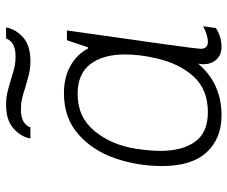

<svg xmlns="http://www.w3.org/2000/svg" viewBox="-80 -676 766 647"><g transform="rotate(-90 303.5 -353.0)"><path d="M463 -440H467L491 -511H524Q462 -79 462 -61Q462 -36 485 -36Q508 -36 538 -52L532 -9Q502 10 469 10Q442 10 426 -7Q410 -24 410 -52Q410 -57 412 -69Q346 10 237 10Q160 10 113.5 -40Q67 -90 67 -190Q67 -273 93 -348.5Q119 -424 174 -472.5Q229 -521 312 -521Q365 -521 404 -499.5Q443 -478 463 -440ZM125 -277Q118 -228 118 -197Q118 -122 149 -79Q180 -36 249 -36Q324 -36 368 -83.5Q412 -131 430 -210Q443 -265 443 -315Q443 -390 410 -432.5Q377 -475 310 -475Q232 -475 185 -418Q138 -361 125 -277ZM421 -634Q399 -634 381 -638Q363 -642 333 -651Q309 -659 293 -662.5Q277 -666 259 -666Q234 -666 219 -658.5Q204 -651 197 -634H160Q165 -665 193 -690.5Q221 -716 273 -716Q295 -716 313 -712Q331 -708 361 -699Q385 -691 401 -687.5Q417 -684 435 -684Q460 -684 475 -691.5Q490 -699 497 -716H534Q529 -685 501.5 -659.5Q474 -634 421 -634Z"/></g></svg>

Font: Chivo Thin Italic
Style: Regular
Weight: 100
Italic angle: -8.05°
Designer: Hector Gatti
Foundry: Omnibus-Type
Version: Version 1.007